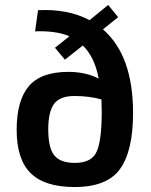

<svg xmlns="http://www.w3.org/2000/svg" viewBox="-20 -739 608 772"><path d="M455 -670 394 -621Q515 -516 515 -285Q515 -133 463 -60Q411 13 280 13Q160 13 103.5 -42.5Q47 -98 47 -217Q47 -334 95.5 -392Q144 -450 255 -450Q324 -450 377 -423Q360 -511 313 -556L241 -499L201 -547L259 -593Q207 -616 121 -613L133 -698Q253 -704 340 -658L415 -719ZM281 -84Q348 -84 368.5 -129Q389 -174 389 -288Q389 -297 388.5 -314Q388 -331 388 -339Q340 -353 279 -353Q221 -353 197.5 -321.5Q174 -290 174 -219Q174 -144 198.5 -114Q223 -84 281 -84Z"/></svg>

Font: Exo 2.0 Semi Bold
Style: Regular
Weight: 600
Designer: Natanael Gama
Version: Version 1.001;PS 001.001;hotconv 1.0.70;makeotf.lib2.5.58329